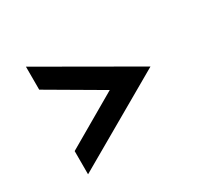

<svg xmlns="http://www.w3.org/2000/svg" viewBox="-116 -635 815 788"><g transform="rotate(-30 292.0 -241.0)"><path d="M91 -96 341 -241 91 -387V-496L534 -241L91 14Z"/></g></svg>

Font: Reem Kufi
Style: Regular
Weight: 400
Designer: Khaled Hosny
Version: Version 1.6